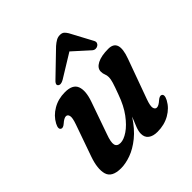

<svg xmlns="http://www.w3.org/2000/svg" viewBox="-191 -844 997 997"><g transform="rotate(-45 308.0 -345.0)"><path d="M552.5 -108.5Q567.5 -100.5 552 -70.5Q532 -33 492.5 -10.5Q453 12 402.5 12Q370.5 12 352.2 -1.8Q334 -15.5 334 -42Q334 -59.5 342.8 -82.8Q351.5 -106 365 -137.5Q329 -82 288.5 -49.2Q248 -16.5 208.2 -2.2Q168.5 12 135 12Q68.5 12 56.2 -30Q44 -72 68.5 -141.5L129.5 -314.5Q143 -352.5 139.2 -367.2Q135.5 -382 123 -382Q109.5 -382 88 -363Q71 -348 60 -353.5Q45 -361.5 60.5 -391Q80.5 -428.5 119.5 -451.2Q158.5 -474 208 -474Q264.5 -474 278 -438.8Q291.5 -403.5 270 -342L208 -165.5Q191.5 -121 196.2 -102Q201 -83 226 -83Q250 -83 281.5 -104.2Q313 -125.5 343.5 -166.5Q374 -207.5 395.5 -268Q411.5 -310.5 418 -332.2Q424.5 -354 424.5 -367Q424.5 -381.5 419.8 -392.2Q415 -403 415 -417.5Q415 -443 444.5 -458.5Q474 -474 526 -474Q602 -474 562.5 -366L483 -147Q469.5 -109.5 473.2 -94.5Q477 -79.5 489.5 -79.5Q503 -79.5 524.5 -99Q541.5 -113.5 552.5 -108.5ZM244.5 -527.5Q220 -513.5 208 -525Q198 -536 219 -554.5L345 -676Q359.5 -688.5 372 -695.5Q384.5 -702.5 399.5 -702.5Q414.5 -702.5 422.8 -695.5Q431 -688.5 438.5 -676L503.5 -554.5Q508.5 -545 506 -537.2Q503.5 -529.5 496.5 -525Q489 -520 479.5 -520.2Q470 -520.5 462 -527.5L374 -607Z"/></g></svg>

Font: Fraunces 9pt SemiBold
Style: Italic
Weight: 600
Italic angle: -16°
Version: Version 1.000;[b76b70a41]